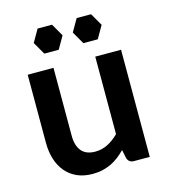

<svg xmlns="http://www.w3.org/2000/svg" viewBox="-107 -794 783 888"><g transform="rotate(-15 284.0 -350.0)"><path d="M179 -513V-187Q179 -140 200.8 -114.2Q222.5 -88.5 266 -88.5Q298 -88.5 326 -102.8Q354 -117 379 -142V-513H502.5V0H427Q403 0 395.5 -22.5L387 -63.5Q371 -47.5 354 -34.2Q337 -21 317.8 -11.8Q298.5 -2.5 276.2 2.8Q254 8 228.5 8Q186.5 8 154.2 -6.2Q122 -20.5 100 -46.5Q78 -72.5 66.8 -108.2Q55.5 -144 55.5 -187V-513ZM258.5 -647.5 224 -707.5H155L120.5 -647.5L155 -587.5H224ZM445.5 -647.5 411 -707.5H342L307.5 -647.5L342 -587.5H411Z"/></g></svg>

Font: LatoHex
Style: Bold
Weight: 700
Designer: Lukasz Dziedzic
Foundry: tyPoland Lukasz Dziedzic
Version: Version 1.104; Western+Polish opensource